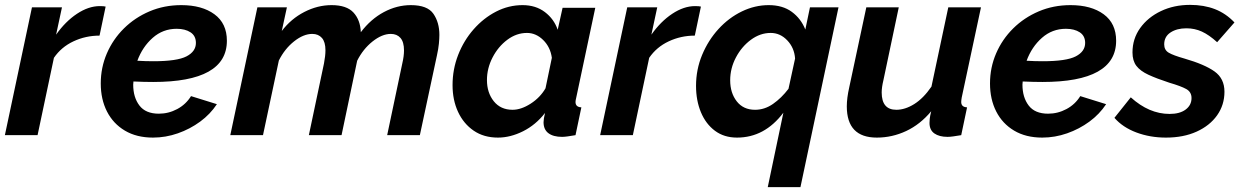

<svg xmlns="http://www.w3.org/2000/svg" viewBox="-24 -554 5093 787"><path d="M107 -524H230L206 -412Q244 -466 291.5 -497.5Q339 -529 385 -529Q402 -529 409 -527L384 -408Q327 -408 277 -384.5Q227 -361 197 -317L130 0H-4Z M603 10Q536 10 488 -18.5Q440 -47 414.5 -97Q389 -147 389 -212Q389 -277 414 -335Q439 -393 484 -437.5Q529 -482 589 -507.5Q649 -533 719 -533Q804 -533 855 -495.5Q906 -458 906 -387Q906 -218 604 -218Q586 -218 565.5 -218.5Q545 -219 523 -220Q522 -214 522 -207Q522 -155 547.5 -121.5Q573 -88 627 -88Q667 -88 702.5 -107Q738 -126 759 -160L865 -127Q838 -86 796.5 -55.5Q755 -25 705 -7.5Q655 10 603 10ZM700 -436Q644 -436 602 -399Q560 -362 539 -305Q556 -304 572.5 -303.5Q589 -303 605 -303Q702 -303 740.5 -323Q779 -343 779 -378Q779 -407 757 -421.5Q735 -436 700 -436Z M1031 -524H1152L1131 -427Q1169 -477 1223.5 -505Q1278 -533 1335 -533Q1397 -533 1425 -502.5Q1453 -472 1455 -422Q1496 -476 1549.5 -504.5Q1603 -533 1660 -533Q1728 -533 1752.5 -497.5Q1777 -462 1777 -411Q1777 -396 1775 -375Q1773 -354 1767 -327L1697 0H1563L1625 -294Q1632 -324 1632 -347Q1632 -382 1617.5 -398.5Q1603 -415 1578 -415Q1542 -415 1503 -384Q1464 -353 1440 -305L1376 0H1242L1304 -294Q1310 -325 1310 -348Q1310 -382 1295.5 -398.5Q1281 -415 1256 -415Q1220 -415 1181.5 -384.5Q1143 -354 1119 -306L1054 0H920Z M2017 10Q1959 10 1917.5 -18.5Q1876 -47 1853.5 -95.5Q1831 -144 1831 -205Q1831 -270 1854 -329Q1877 -388 1917.5 -434Q1958 -480 2009.5 -506.5Q2061 -533 2118 -533Q2172 -533 2209.5 -504.5Q2247 -476 2262 -432L2282 -522H2416L2338 -154Q2335 -142 2335 -136Q2335 -115 2359 -114L2335 0Q2317 3 2303.5 5Q2290 7 2280 7Q2244 7 2224 -8Q2204 -23 2204 -53Q2204 -66 2210 -91Q2172 -42 2120 -16Q2068 10 2017 10ZM2077 -104Q2112 -104 2151 -129Q2190 -154 2212 -192L2238 -317Q2232 -361 2202.5 -390Q2173 -419 2136 -419Q2093 -419 2055.5 -391Q2018 -363 1995 -318.5Q1972 -274 1972 -226Q1972 -174 2000 -139Q2028 -104 2077 -104Z M2547 -524H2670L2646 -412Q2684 -466 2731.5 -497.5Q2779 -529 2825 -529Q2842 -529 2849 -527L2824 -408Q2767 -408 2717 -384.5Q2667 -361 2637 -317L2570 0H2436Z M3187 -92Q3110 10 2997 10Q2944 10 2906.5 -18Q2869 -46 2849 -94Q2829 -142 2829 -202Q2829 -269 2854 -329Q2879 -389 2921 -435Q2963 -481 3016.5 -507Q3070 -533 3127 -533Q3184 -533 3221.5 -505.5Q3259 -478 3277 -433L3296 -524H3413L3257 213H3123ZM3071 -104Q3110 -104 3144.5 -128Q3179 -152 3208 -190L3235 -314Q3232 -358 3203 -388.5Q3174 -419 3135 -419Q3092 -419 3054 -391Q3016 -363 2992.5 -318.5Q2969 -274 2969 -225Q2969 -173 2996 -138.5Q3023 -104 3071 -104Z M3570 10Q3447 10 3447 -118Q3447 -135 3449.5 -154.5Q3452 -174 3457 -196L3527 -524H3660L3597 -225Q3590 -196 3590 -175Q3590 -104 3650 -104Q3686 -104 3723.5 -127.5Q3761 -151 3794 -199L3863 -524H3997L3918 -154Q3916 -142 3916 -136Q3916 -115 3940 -114L3916 0Q3898 3 3884 5Q3870 7 3860 7Q3826 7 3806 -7Q3786 -21 3786 -50Q3786 -57 3787 -67.5Q3788 -78 3793 -98Q3748 -44 3690.5 -17Q3633 10 3570 10Z M4248 10Q4181 10 4133 -18.5Q4085 -47 4059.5 -97Q4034 -147 4034 -212Q4034 -277 4059 -335Q4084 -393 4129 -437.5Q4174 -482 4234 -507.5Q4294 -533 4364 -533Q4449 -533 4500 -495.5Q4551 -458 4551 -387Q4551 -218 4249 -218Q4231 -218 4210.5 -218.5Q4190 -219 4168 -220Q4167 -214 4167 -207Q4167 -155 4192.5 -121.5Q4218 -88 4272 -88Q4312 -88 4347.5 -107Q4383 -126 4404 -160L4510 -127Q4483 -86 4441.5 -55.5Q4400 -25 4350 -7.5Q4300 10 4248 10ZM4345 -436Q4289 -436 4247 -399Q4205 -362 4184 -305Q4201 -304 4217.5 -303.5Q4234 -303 4250 -303Q4347 -303 4385.5 -323Q4424 -343 4424 -378Q4424 -407 4402 -421.5Q4380 -436 4345 -436Z M4755 10Q4690 10 4634 -11Q4578 -32 4544 -71L4611 -155Q4686 -87 4770 -87Q4812 -87 4836 -105Q4860 -123 4860 -152Q4860 -177 4838.5 -189Q4817 -201 4769 -215Q4717 -232 4683.5 -247.5Q4650 -263 4634 -284Q4618 -305 4618 -339Q4618 -395 4649.5 -439Q4681 -483 4734.5 -508.5Q4788 -534 4854 -534Q4911 -534 4956 -516.5Q5001 -499 5036 -462L4965 -381Q4932 -411 4902.5 -424.5Q4873 -438 4839 -438Q4800 -438 4774 -421Q4748 -404 4748 -372Q4748 -349 4766.5 -338Q4785 -327 4831 -314Q4914 -290 4954.5 -261Q4995 -232 4995 -178Q4995 -124 4965 -81.5Q4935 -39 4881 -14.5Q4827 10 4755 10Z"/></svg>

Font: Raleway
Style: Bold Italic
Weight: 700
Italic angle: -12°
Designer: Matt McInerney, Pablo Impallari, Rodrigo Fuenzalida
Foundry: Matt McInerney, Pablo Impallari, Rodrigo Fuenzalida
Version: Version 4.101;RELEASE